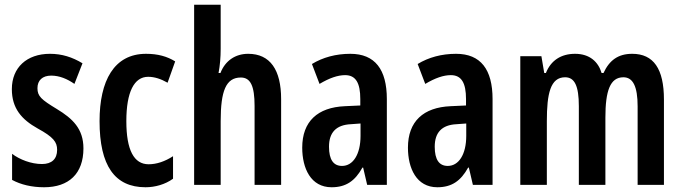

<svg xmlns="http://www.w3.org/2000/svg" viewBox="-20 -780 2878 810"><path d="M332 -154C332 -237 286 -280 220 -320C154 -360 138 -374 138 -408C138 -441 159 -461 196 -461C231 -461 264 -447 294 -426L328 -513C285 -539 241 -553 191 -553C93 -553 30 -495 30 -404C30 -323 71 -276 139 -238C205 -202 221 -181 221 -148C221 -109 198 -88 157 -88C111 -88 63 -107 31 -131V-21C68 -1 114 10 166 10C270 10 332 -47 332 -154Z M594 10C634 10 677 -2 710 -26V-121C676 -99 641 -87 607 -87C545 -87 513 -147 513 -269C513 -392 546 -456 605 -456C632 -456 659 -447 687 -431L719 -521C685 -542 646 -553 596 -553C461 -553 400 -439 400 -269C400 -81 464 10 594 10Z M911 -574V-760H799V0H911V-269C911 -396 933 -453 996 -453C1037 -453 1054 -417 1054 -333V0H1166V-362C1166 -485 1120 -553 1027 -553C973 -553 930 -524 910 -472H902C908 -504 911 -538 911 -574Z M1458 -553C1397 -553 1342 -538 1296 -510L1328 -426C1370 -451 1405 -463 1436 -463C1481 -463 1500 -430 1500 -362V-335L1435 -332C1320 -327 1255 -268 1255 -157C1255 -70 1291 10 1379 10C1440 10 1478 -17 1509 -73H1512L1529 0H1612V-362C1612 -487 1562 -553 1458 -553ZM1460 -256 1501 -259V-207C1501 -128 1469 -80 1423 -80C1387 -80 1368 -106 1368 -161C1368 -221 1398 -253 1460 -256Z M1904 -553C1843 -553 1788 -538 1742 -510L1774 -426C1816 -451 1851 -463 1882 -463C1927 -463 1946 -430 1946 -362V-335L1881 -332C1766 -327 1701 -268 1701 -157C1701 -70 1737 10 1825 10C1886 10 1924 -17 1955 -73H1958L1975 0H2058V-362C2058 -487 2008 -553 1904 -553ZM1906 -256 1947 -259V-207C1947 -128 1915 -80 1869 -80C1833 -80 1814 -106 1814 -161C1814 -221 1844 -253 1906 -256Z M2647 -553C2588 -553 2551 -526 2526 -472H2518C2504 -519 2468 -553 2406 -553C2347 -553 2304 -525 2283 -472H2276L2264 -543H2175V0H2287V-269C2287 -385 2302 -454 2364 -454C2404 -454 2422 -418 2422 -332V0H2534V-284C2534 -397 2554 -454 2610 -454C2650 -454 2670 -416 2670 -331V0H2781V-360C2781 -490 2737 -553 2647 -553Z"/></svg>

Font: Noto Sans Myanmar ExtraCondensed SemiBold
Style: Regular
Weight: 600
Width: 2
Designer: Monotype Design Team
Foundry: Monotype Imaging Inc.
Version: Version 2.107